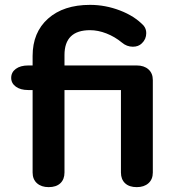

<svg xmlns="http://www.w3.org/2000/svg" viewBox="-20 -759 698 789"><path d="M608 -430V-50Q608 -22 590 -6Q572 10 542 10Q511 10 494 -6Q477 -22 477 -50V-389H245V-50Q245 -22 228 -6Q211 10 180 10Q150 10 132 -6Q114 -22 114 -50V-389H96Q64 -389 45 -403Q26 -417 26 -439Q26 -462 45 -476Q64 -490 96 -490H114V-529Q114 -626 177.5 -682.5Q241 -739 350 -739Q413 -739 473 -716Q533 -693 570 -654Q581 -641 581 -623Q581 -598 563 -581Q549 -567 526 -567Q501 -567 481 -584Q452 -608 417.5 -621.5Q383 -635 350 -635Q245 -635 245 -533V-490H542Q572 -490 590 -474Q608 -458 608 -430Z"/></svg>

Font: Kodchasan
Style: Bold
Weight: 700
Designer: Katatrad Aksorn Co.,Ltd.
Foundry: Cadson Demak Co.,Ltd.
Version: Version 1.000; ttfautohint (v1.6)